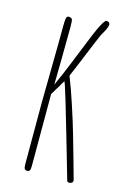

<svg xmlns="http://www.w3.org/2000/svg" viewBox="-121 -843 641 920"><g transform="rotate(15 200.0 -382.5)"><path d="M246.6 -196.8 306.2 9.3Q308.1 15.6 317.9 15.6Q325.2 15.6 330.3 11.7Q335.4 7.8 335.4 1Q335.4 -2.4 334 -5.9Q326.7 -32.7 309.1 -95Q291.5 -157.2 274.4 -216.8Q258.3 -272.9 233.6 -347.9Q209 -422.9 189 -473.1Q187 -475.6 187 -479.5Q187 -481 188 -484.9Q190.9 -489.7 225.1 -572.8L231 -587.4Q266.6 -674.8 281.2 -707Q283.7 -711.9 291 -724.6Q304.7 -746.6 307.1 -765.1Q307.1 -772 302.2 -775.9Q297.4 -779.8 290 -779.8Q273.4 -779.8 219.2 -641.1Q212.9 -626 181.6 -547.9Q149.4 -468.3 127.9 -421.9H127L128.9 -543Q130.4 -659.7 130.4 -709.5Q130.4 -737.8 127 -744.6Q123.5 -752 108.9 -752Q100.6 -752 98.1 -740.2Q95.7 -726.6 95.7 -704.6Q95.7 -630.4 93.8 -512.7Q91.3 -365.2 91.3 -320.8V-18.6Q91.3 -0.5 94.5 6.1Q97.7 12.7 107.9 12.7Q117.7 12.7 120.8 6.3Q124 0 124 -16.6V-372.6L138.2 -396Q142.1 -401.9 145.5 -408Q148.9 -414.1 152.8 -419.9Q154.8 -424.8 158.2 -429.7Q164.1 -439.5 166.5 -443.4Q168.9 -447.3 169.4 -448.7L176.3 -431.6Q189.9 -392.1 246.6 -196.8Z"/></g></svg>

Font: Amatica SC
Style: Regular
Weight: 400
Designer: Vernon Adams, Ben Nathan
Foundry: newtypography
Version: Version 2.001